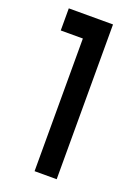

<svg xmlns="http://www.w3.org/2000/svg" viewBox="-136 -758 585 816"><g transform="rotate(20 156.5 -350.0)"><path d="M229 0H129V-600H29V-700H229Z"/></g></svg>

Font: Bruno Ace SC
Style: Regular
Weight: 400
Version: Version 1.100; ttfautohint (v1.8.4.7-5d5b);gftools[0.9.27]